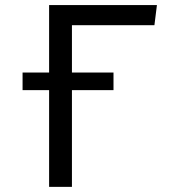

<svg xmlns="http://www.w3.org/2000/svg" viewBox="-20 -726 655 746"><path d="M421 -444.1V-375.9H259.5V0H170.8V-375.9H67.7V-444.1H170.8V-706.2H589.7L580 -628.2H259.5V-444.1Z"/></svg>

Font: FiraCode Nerd Font Mono
Style: Regular
Weight: 400
Monospace: yes
Designer: Carrois Corporate, Edenspiekermann AG, Nikita Prokopov
Foundry: Carrois Corporate, Edenspiekermann AG, Nikita Prokopov
Version: Version 6.002;Nerd Fonts 3.4.0